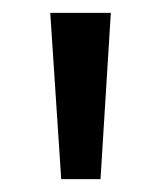

<svg xmlns="http://www.w3.org/2000/svg" viewBox="-20 -734 248 298"><path d="M152 -714H58L75 -456H136Z"/></svg>

Font: Noto Sans Gujarati ExtraCondensed
Style: Regular
Weight: 400
Width: 2
Designer: Jelle Bosma - Monotype Design Team, Universal Thirst
Foundry: Monotype Imaging Inc.
Version: Version 2.106